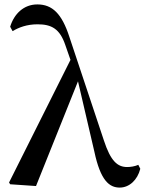

<svg xmlns="http://www.w3.org/2000/svg" viewBox="-20 -833 655 869"><path d="M522 16C565 16 602 -18 615 -69L606 -87C591 -80 570 -77 556 -77C512 -77 481 -103 450 -198L294 -666C260 -771 217 -813 149 -813C88 -813 44 -771 26 -712L37 -692C65 -709 102 -723 150 -723C213 -723 251 -703 276 -628L299 -562L21 -7L26 1L143 9L333 -465L407 -147C435 -15 475 16 522 16Z"/></svg>

Font: Noto Serif SC SemiBold
Style: Regular
Weight: 600
Designer: Ryoko NISHIZUKA 西塚涼子 (kana & ideographs); Frank Grießhammer (Latin, Greek & Cyrillic); Wenlong ZHANG 张文龙 (bopomofo); San
Foundry: Adobe
Version: Version 2.001;hotconv 1.1.0;makeotfexe 2.6.0